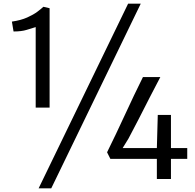

<svg xmlns="http://www.w3.org/2000/svg" viewBox="-20 -978 1066 1049"><path d="M175 -390V-830Q153.5 -823.5 125.5 -814.8Q97.5 -806 54 -806L45 -860Q94 -867 128.5 -882.5Q163 -898 184.5 -914.2Q206 -930.5 216 -940L217 -941L251 -933V-390ZM680 -958H749L260 51H191ZM583 -110 565 -146Q613 -243 662.8 -351.2Q712.5 -459.5 761 -557H856Q828.5 -505.5 798.2 -446Q768 -386.5 738 -328Q708 -269.5 682 -221L650 -169H837L842 -350H914V-169H1003V-110H914V0H837V-110Z"/></svg>

Font: Merriweather Sans Light
Style: Regular
Weight: 300
Designer: Eben Sorkin
Foundry: Eben Sorkin
Version: Version 2.001; ttfautohint (v1.8.3)